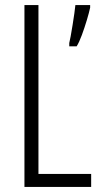

<svg xmlns="http://www.w3.org/2000/svg" viewBox="-20 -734 396 754"><path d="M334 -704Q330 -685 321 -655Q312 -625 301.5 -596.5Q291 -568 281 -552H252V-565Q254 -572 257.5 -591.5Q261 -611 265 -635.5Q269 -660 272 -681.5Q275 -703 276 -714H334ZM76 0V-714H131V-51H338V0Z"/></svg>

Font: Noto Sans ExtraCondensed Light
Style: Regular
Weight: 300
Width: 2
Designer: Monotype Design Team
Foundry: Monotype Imaging Inc.
Version: Version 2.013; ttfautohint (v1.8.4.7-5d5b)